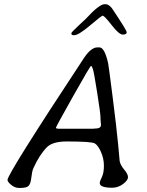

<svg xmlns="http://www.w3.org/2000/svg" viewBox="-20 -921 704 922"><path d="M464.8 -324.2Q462.4 -343.8 462.4 -359.9Q462.4 -376 446.8 -475.3Q431.2 -574.7 426 -589.6Q420.9 -604.5 417 -604.5Q413.1 -604.5 330.8 -458.3Q248.5 -312 248.5 -307.4Q248.5 -302.7 266.6 -302.7H423.8Q432.6 -303.7 436.5 -303.7Q464.8 -303.7 464.8 -320.3ZM482.4 -900.9H485.8Q507.8 -900.9 528.3 -865.2Q532.2 -858.4 542.5 -843.8Q552.7 -829.1 570.6 -800Q588.4 -771 588.4 -766.1Q588.4 -754.9 569.8 -754.9Q551.3 -754.9 516.4 -800.3Q481.4 -845.7 472.7 -845.7Q467.8 -845.7 412.4 -798.8Q356.9 -752 336.9 -752H333.5Q322.8 -752 322.8 -759.3V-761.7Q322.8 -766.1 355.2 -796.1Q387.7 -826.2 391.6 -830.1Q456.5 -900.9 482.4 -900.9ZM447.3 -693.4H457.5Q482.4 -693.4 499.5 -616.2Q501.5 -607.4 520.8 -456.3Q540 -305.2 547.4 -226.6Q554.7 -147.9 554.7 -147Q558.6 -127.4 576.7 -106.2Q594.7 -85 594.7 -70.1Q594.7 -55.2 571 -37.4Q547.4 -19.5 518.6 -19.5Q459 -19.5 459 -42Q459 -50.3 469 -70.3Q479 -90.3 479 -124.8Q479 -159.2 465.1 -190.9Q451.2 -222.7 435.3 -232.2Q419.4 -241.7 300.8 -241.7Q231.9 -241.7 204.6 -213.4Q168.5 -176.3 140.1 -112.8Q133.8 -98.6 130.6 -69.1Q127.4 -39.6 117.9 -29.1Q108.4 -18.6 80.1 -18.6H70.8Q51.3 -18.6 33.7 -33.2Q16.1 -47.9 16.1 -57.1Q16.1 -85.9 382.3 -641.1Q417 -693.4 447.3 -693.4Z"/></svg>

Font: Averia Libre Light
Style: Italic
Weight: 300
Italic angle: -8.5°
Version: Version 1.002